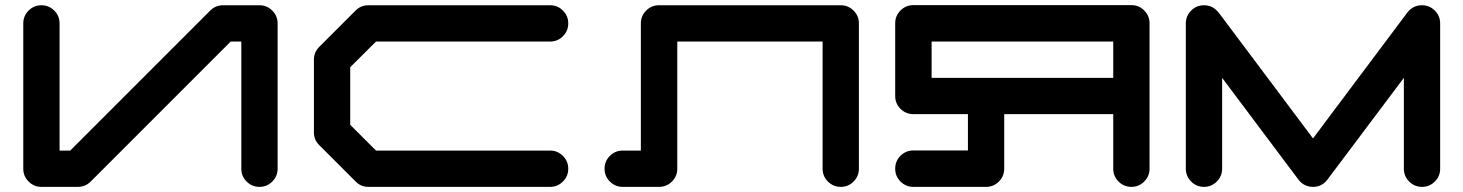

<svg xmlns="http://www.w3.org/2000/svg" viewBox="-20 -729 5709 749"><path d="M1063 -637.7V-70.8Q1063 -41.5 1042.2 -20.8Q1021.5 0 992.2 0Q962.9 0 942.1 -20.8Q921.4 -41.5 921.4 -70.8V-566.9H879.9L333.5 -20.5Q313 0 283.2 0H141.6Q112.3 0 91.6 -20.8Q70.8 -41.5 70.8 -70.8V-637.7Q70.8 -667 91.6 -687.7Q112.3 -708.5 141.6 -708.5Q170.9 -708.5 191.7 -687.7Q212.4 -667 212.4 -637.7V-141.6H253.9L800.3 -688Q820.8 -708.5 850.6 -708.5H992.2Q1021.5 -708.5 1042.2 -687.7Q1063 -667 1063 -637.7Z M2126 -141.6Q2155.3 -141.6 2176 -120.8Q2196.8 -100.1 2196.8 -70.8Q2196.8 -41.5 2176 -20.8Q2155.3 0 2126 0H1417Q1387.7 0 1367.2 -21L1225.6 -162.6Q1204.6 -183.1 1204.6 -212.4V-496.1Q1204.6 -525.4 1225.6 -546.4L1367.2 -688Q1387.7 -708.5 1417 -708.5H2126Q2155.3 -708.5 2176 -687.7Q2196.8 -667 2196.8 -637.7Q2196.8 -608.4 2176 -587.6Q2155.3 -566.9 2126 -566.9H1446.8L1346.2 -466.8V-242.2L1446.8 -141.6Z M3259.8 -708.5Q3289.1 -708.5 3309.8 -687.7Q3330.6 -667 3330.6 -637.7V-70.8Q3330.6 -41.5 3309.8 -20.8Q3289.1 0 3259.8 0Q3230.5 0 3209.7 -20.8Q3189 -41.5 3189 -70.8V-566.9H2622.1V-70.8Q2622.1 -41.5 2601.3 -20.8Q2580.6 0 2550.8 0H2409.2Q2379.9 0 2359.1 -20.8Q2338.4 -41.5 2338.4 -70.8Q2338.4 -100.1 2359.1 -120.8Q2379.9 -141.6 2409.2 -141.6H2480V-637.7Q2480 -667 2500.7 -687.7Q2521.5 -708.5 2550.8 -708.5Z M3614.3 -425.3H4322.8V-566.9H3614.3ZM3543.5 -709H4393.6Q4422.9 -709 4443.6 -688.2Q4464.4 -667.5 4464.4 -638.2V-70.8Q4464.4 -41.5 4443.6 -20.8Q4422.9 0 4393.6 0Q4364.3 0 4343.5 -20.8Q4322.8 -41.5 4322.8 -70.8V-283.7H3897.5V-70.8Q3897.5 -41.5 3876.7 -20.8Q3856 0 3826.7 0H3543.5Q3513.7 0 3492.9 -20.8Q3472.2 -41.5 3472.2 -70.8Q3472.2 -100.6 3492.9 -121.3Q3513.7 -142.1 3543.5 -142.1H3755.9V-283.7H3543.5Q3513.7 -283.7 3492.9 -304.4Q3472.2 -325.2 3472.2 -354.5V-638.2Q3472.2 -667.5 3492.9 -688.2Q3513.7 -709 3543.5 -709Z M5598.1 -637.7V-70.8Q5598.1 -41.5 5577.4 -20.8Q5556.6 0 5527.3 0Q5498 0 5477.3 -20.8Q5456.5 -41.5 5456.5 -70.8V-425.3L5158.7 -28.8Q5137.2 0 5102.1 0Q5066.9 0 5044.9 -28.8L4747.6 -425.3V-70.8Q4747.6 -41.5 4726.8 -20.8Q4706.1 0 4676.8 0Q4647.5 0 4626.7 -20.8Q4606 -41.5 4606 -70.8V-637.7Q4606 -667 4626.7 -687.7Q4647.5 -708.5 4676.8 -708.5Q4711.4 -708.5 4733.4 -680.2H4733.9L5102.1 -189L5470.2 -680.2Q5492.2 -708.5 5527.3 -708.5Q5556.6 -708.5 5577.4 -687.7Q5598.1 -667 5598.1 -637.7Z"/></svg>

Font: Robtronika
Style: Regular
Weight: 400
Designer: GGBot
Version: 1.00